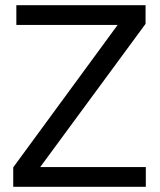

<svg xmlns="http://www.w3.org/2000/svg" viewBox="-20 -720 618 740"><path d="M31 0V-75L454 -652L467 -624H43V-700H541V-628L115 -49L102 -76H542V0Z"/></svg>

Font: SUSE Thin
Style: Regular
Weight: 400
Version: Version 1.000